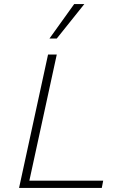

<svg xmlns="http://www.w3.org/2000/svg" viewBox="-20 -927 600 947"><path d="M74 0 217 -658H260L117 0ZM90 0 97 -36H489L482 0ZM224 -737 346 -907H396L260 -737Z"/></svg>

Font: Ysabeau Office ExtraLight
Style: Italic
Weight: 250
Italic angle: -12°
Designer: Christian Thalmann (Catharsis Fonts)
Version: Version 2.001;gftools[0.9.30]; featfreeze: tnum,lnum,ss02